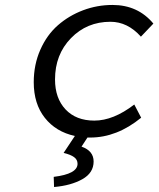

<svg xmlns="http://www.w3.org/2000/svg" viewBox="-20 -542 640 775"><path d="M344.2 13.2H333L309.1 49.8Q357.9 66.9 357.9 109.9Q357.9 155.8 312.3 181.4Q266.6 207 198.2 212.9L196.8 171.9Q293 160.2 293 119.1Q293 102.5 279.1 92.3Q265.1 82 236.8 75.2L282.2 6.8Q205.6 -9.8 160.9 -66.4Q116.2 -123 116.2 -210Q116.2 -281.2 142.8 -341.3Q169.4 -401.4 213.9 -440.2Q258.3 -479 315.2 -500.5Q372.1 -522 434.1 -522Q536.6 -522 599.1 -446.8L548.8 -394Q495.1 -454.1 425.8 -454.1Q330.6 -454.1 266.4 -387.9Q202.1 -321.8 202.1 -221.2Q202.1 -145.5 244.6 -100.3Q287.1 -55.2 360.8 -55.2Q437.5 -55.2 522 -120.1L549.8 -66.9Q451.7 13.2 344.2 13.2Z"/></svg>

Font: Office Code Pro Italic
Style: Regular
Weight: 400
Italic angle: -9°
Designer: Nathan Rutzky & Paul D. Hunt
Foundry: Adobe Systems Incorporated
Version: Version 1.004;PS 001.004;hotconv 1.0.70;makeotf.lib2.5.58329